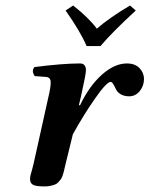

<svg xmlns="http://www.w3.org/2000/svg" viewBox="-20 -666 542 696"><path d="M266.1 -285.2 270 -284.2Q303.2 -354 349.1 -395Q395 -436 439.9 -436Q469.7 -436 485.8 -418.9Q502 -401.9 502 -379.9Q502 -355 486.6 -335.9Q471.2 -316.9 448.2 -316.9Q420.9 -316.9 404.8 -335Q402.3 -337.9 398.2 -346.9Q394 -356 389.6 -362.5Q385.3 -369.1 380.9 -369.1Q366.7 -369.1 325 -309.6Q283.2 -250 244.1 -179.2L217.8 -71.8Q216.8 -68.4 214.4 -57.4Q211.9 -46.4 210.9 -42.5Q210 -38.6 206.8 -29.3Q203.6 -20 200.4 -16.1Q197.3 -12.2 191.7 -5.9Q186 0.5 179.4 2.9Q172.9 5.4 163.3 7.6Q153.8 9.8 142.1 9.8Q108.9 9.8 98.9 3.4Q88.9 -2.9 88.9 -17.1Q88.9 -23.9 91.1 -32.5Q93.3 -41 96.7 -52.7Q100.1 -64.5 101.6 -71.8L155.8 -315.9Q163.6 -348.1 163.8 -367.2Q164.1 -386.2 146 -387.2L106 -390.1Q92.8 -409.2 105 -422.9Q207 -436 270 -436Q291.5 -436 291.5 -411.1Q291.5 -397 274.4 -320.3ZM344.2 -499H293.9Q272 -550.8 217.8 -627.9L245.1 -646Q301.3 -602.1 331.1 -562Q374 -600.1 451.2 -646L472.2 -627.9Q387.2 -549.8 344.2 -499Z"/></svg>

Font: Linux Libertine O
Style: Semibold Italic
Weight: 600
Italic angle: -11.5°
Designer: Philipp H. Poll
Foundry: Philipp H. Poll
Version: Version 5.1.2